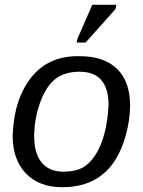

<svg xmlns="http://www.w3.org/2000/svg" viewBox="-20 -773 596 803"><path d="M524 -333Q524 -268 504 -200Q484 -132 449 -85Q377 10 240 10Q144 10 88.5 -47.5Q33 -105 33 -205Q38 -358 111 -449.5Q184 -541 313 -538Q415 -538 469.5 -485Q524 -432 524 -333ZM434 -333Q434 -473 313 -473Q247 -473 207 -439Q168 -405 145 -336Q123 -270 123 -203Q123 -131 154.5 -93Q186 -55 245 -55Q294 -55 324.5 -71.5Q355 -88 379 -125Q427 -200 434 -333ZM338 -595H301L304 -611L366 -753H467L463 -735Z"/></svg>

Font: Libra Sans
Style: Italic
Weight: 400
Italic angle: -12°
Foundry: Context Ltd
Version: Version 1.002